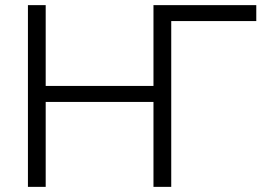

<svg xmlns="http://www.w3.org/2000/svg" viewBox="-20 -730 1045 750"><path d="M648.2 -647.7 578.8 -710H981.1V-647.7ZM648.9 -710V0H579.5V-331.8H158.5V0H89.1V-710H158.5V-394.2H579.5V-710Z"/></svg>

Font: Raleway Thin
Style: Regular
Weight: 100
Designer: Matt McInerney, Pablo Impallari, Rodrigo Fuenzalida
Foundry: Matt McInerney, Pablo Impallari, Rodrigo Fuenzalida
Version: Version 4.026